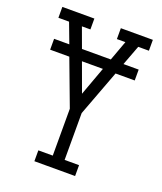

<svg xmlns="http://www.w3.org/2000/svg" viewBox="-136 -824 772 913"><g transform="rotate(20 250.0 -367.5)"><path d="M147 0V-55H220V-292L133 -524H36V-579H113L75 -680H21V-735H183V-680H140L177 -579H323L360 -680H317V-735H479V-680H425L387 -579H464V-524H367L280 -292V-55H353V0ZM250 -379 303 -524H197Z"/></g></svg>

Font: Iosevka Slab Light
Style: Regular
Weight: 300
Monospace: yes
Designer: Belleve Invis
Foundry: Belleve Invis
Version: Version 11.1.0; ttfautohint (v1.8.3)